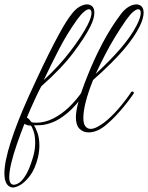

<svg xmlns="http://www.w3.org/2000/svg" viewBox="-101 -584 673 873"><path d="M-48 268Q-81 260 -81 204Q-81 151 -51.5 59.5Q-22 -32 31 -149Q46 -182 69.5 -232.5Q93 -283 120.5 -338.5Q148 -394 175 -442.5Q202 -491 224 -519Q241 -542 260 -553Q279 -564 295 -564Q309 -564 318.5 -555Q328 -546 328 -526Q328 -515 324 -499.5Q320 -484 310 -464Q287 -417 233 -345Q179 -273 87 -192Q76 -172 63.5 -145Q51 -118 37 -87Q29 -68 21 -49Q29 -46 35.5 -37Q42 -28 43 -28Q48 -27 53.5 -26.5Q59 -26 64 -26Q103 -26 141.5 -45.5Q180 -65 214 -98Q248 -131 275 -171Q278 -176 282 -176Q286 -176 287.5 -171.5Q289 -167 287 -163Q244 -102 206 -70.5Q168 -39 137 -27.5Q106 -16 84.5 -15Q63 -14 53 -14Q61 -4 69.5 20Q78 44 78 79Q78 103 72 130Q59 184 35 215.5Q11 247 -12 259Q-35 271 -48 268ZM98 -220Q166 -282 218 -350Q270 -418 296 -468Q315 -505 315 -525Q315 -542 303 -542Q295 -542 281 -530.5Q267 -519 249 -494Q204 -431 168 -361.5Q132 -292 98 -220ZM-59 221Q-59 256 -38 256Q-27 256 -12.5 246Q2 236 18 209Q34 182 49 131Q59 97 59 66Q59 33 51.5 12Q44 -9 39 -13Q38 -13 31 -13.5Q24 -14 16 -18Q12 -19 10 -21Q-8 25 -24 71Q-40 117 -49.5 156.5Q-59 196 -59 221ZM302 18Q277 18 260.5 1.5Q244 -15 244 -51Q244 -78 256 -122.5Q268 -167 296 -237Q325 -311 363.5 -384.5Q402 -458 448 -519Q465 -542 484 -553Q503 -564 519 -564Q533 -564 542.5 -555Q552 -546 552 -526Q552 -515 548 -499.5Q544 -484 534 -464Q511 -417 462.5 -359.5Q414 -302 322 -220Q278 -109 278 -48Q278 -21 287.5 -9.5Q297 2 311 2Q325 2 341.5 -7Q358 -16 373 -27Q405 -52 437.5 -89.5Q470 -127 496 -166Q497 -168 501 -168Q504 -168 506.5 -165Q509 -162 507 -159Q480 -119 444 -78Q408 -37 374 -10Q337 18 302 18ZM334 -248Q402 -311 448 -364.5Q494 -418 520 -468Q539 -505 539 -525Q539 -542 527 -542Q519 -542 505 -530.5Q491 -519 473 -494Q444 -452 421 -414Q398 -376 377.5 -336.5Q357 -297 334 -248Z"/></svg>

Font: Gwendolyn
Style: Regular
Weight: 400
Designer: Robert E. Leuschke
Foundry: Robert E. Leuschke
Version: Version 1.010; ttfautohint (v1.8.3)